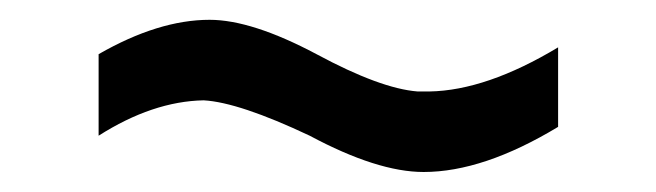

<svg xmlns="http://www.w3.org/2000/svg" viewBox="-20 -425 653 191"><path d="M78.1 -290V-371.1Q137.7 -405.3 188.5 -405.3Q230.5 -405.3 294.9 -371.1Q358.4 -336.9 395.5 -334Q402.3 -334 407.2 -334Q463.9 -335 535.2 -377.9V-298.8Q460.9 -253.9 401.4 -253.9Q355.5 -253.9 288.1 -290Q217.8 -323.2 182.6 -325.2Q131.8 -324.2 78.1 -290Z"/></svg>

Font: Post No Bills Jaffna SemiBold
Style: Regular
Weight: 600
Designer: Kosala Senevirathne, Siva Puranthara, Lasantha Premarathna, Tharique Azeez
Foundry: Mooniak
Version: Version 1.220 ; ttfautohint (v1.6)